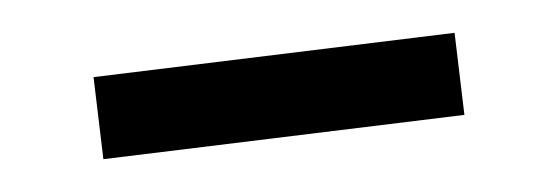

<svg xmlns="http://www.w3.org/2000/svg" viewBox="-20 -335 338 117"><path d="M37 -288 257 -315 263 -265 43 -238Z"/></svg>

Font: Piazzolla 24pt Light
Style: Regular
Weight: 300
Designer: Juan Pablo del Peral
Foundry: Huerta Tipografica
Version: Version 2.005